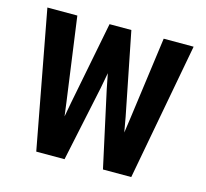

<svg xmlns="http://www.w3.org/2000/svg" viewBox="-83 -621 765 714"><g transform="rotate(15 300.0 -264.0)"><path d="M113.8 0H222.7L284.2 -291L295.4 -350.6L307.1 -291L370.6 0H479.5L578.1 -528.3H462.9L419.9 -211.4L411.6 -153.3L401.4 -210.9L338.4 -528.3H254.4L191.9 -209.5L181.6 -153.8L174.3 -209.5L130.4 -528.3H15.1Z"/></g></svg>

Font: Roboto Mono SemiBold
Style: Regular
Weight: 600
Monospace: yes
Designer: Google
Version: Version 3.000